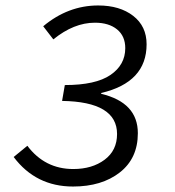

<svg xmlns="http://www.w3.org/2000/svg" viewBox="-20 -670 640 702"><path d="M247 12Q111 12 30 -96L80 -137Q144 -52 248 -52Q317 -52 362.5 -86Q408 -120 408 -180Q408 -298 207 -301L217 -359Q330 -359 384 -396Q438 -433 438 -494Q438 -538 408 -562.5Q378 -587 327 -587Q250 -587 175 -526L138 -574Q229 -650 339 -650Q418 -650 467 -612Q516 -574 516 -508Q516 -369 350 -330V-327Q484 -295 484 -183Q484 -91 418 -39.5Q352 12 247 12Z"/></svg>

Font: TypoPRO Source Code Pro
Style: Italic
Weight: 400
Italic angle: -11°
Monospace: yes
Designer: Paul D. Hunt, Teo Tuominen
Foundry: Adobe Systems Incorporated
Version: Version 1.030;PS 1.0;hotconv 1.0.84;makeotf.lib2.5.63406